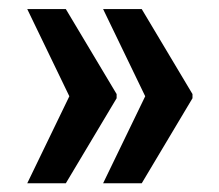

<svg xmlns="http://www.w3.org/2000/svg" viewBox="-20 -471 490 430"><path d="M127.4 -450.7 241.2 -260.3V-251L127.4 -60.5H41L135.3 -255.4L41 -450.7ZM297.4 -450.7 411.1 -260.3V-251L297.4 -60.5H210.9L305.2 -255.4L210.9 -450.7Z"/></svg>

Font: Roboto Condensed
Style: Bold
Weight: 700
Designer: Google
Version: Version 2.134; 2016